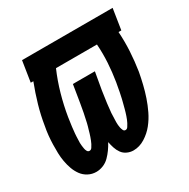

<svg xmlns="http://www.w3.org/2000/svg" viewBox="-128 -646 757 771"><g transform="rotate(-30 250.0 -261.0)"><path d="M106 8Q86 8 69 -1Q52 -10 41 -25Q30 -40 23.5 -58Q17 -76 13.5 -95.5Q10 -115 9.5 -134.5Q9 -154 9.5 -174Q10 -194 12 -214.5Q14 -235 18 -255Q25 -300 38 -345Q51 -390 68 -434H56L71 -530H491L476 -434H463Q466 -389 463.5 -344.5Q461 -300 454 -255Q449 -228 442.5 -201Q436 -174 427 -147.5Q418 -121 405.5 -95Q393 -69 375 -46.5Q357 -24 331.5 -8Q306 8 278 8Q263 8 249 1.5Q235 -5 226.5 -17Q218 -29 213.5 -43Q209 -57 206 -72Q198 -57 188 -43Q178 -29 166 -17Q154 -5 138 1.5Q122 8 106 8ZM291 -79Q298 -79 302.5 -86Q307 -93 310.5 -99.5Q314 -106 316.5 -112.5Q319 -119 321.5 -126Q324 -133 326 -140Q328 -147 330 -154Q332 -161 333.5 -167.5Q335 -174 337 -181Q339 -188 340.5 -195Q342 -202 343.5 -209Q345 -216 346.5 -223Q348 -230 349 -237Q350 -244 351.5 -250.5Q353 -257 354 -264Q361 -307 363.5 -349.5Q366 -392 363 -434H173Q153 -388 139 -338.5Q125 -289 117 -240Q116 -233 115 -226Q114 -219 113 -212Q112 -205 111 -197.5Q110 -190 109.5 -183Q109 -176 108 -169Q107 -162 107 -154.5Q107 -147 106.5 -140Q106 -133 106 -126Q106 -119 107 -112Q108 -105 109 -98.5Q110 -92 113.5 -85.5Q117 -79 124 -79Q131 -79 135.5 -85.5Q140 -92 143.5 -99Q147 -106 149.5 -112.5Q152 -119 154.5 -126Q157 -133 159 -140Q161 -147 163 -154Q165 -161 167 -167.5Q169 -174 170.5 -181Q172 -188 173.5 -195Q175 -202 176.5 -209Q178 -216 179.5 -223Q181 -230 182 -237Q183 -244 184.5 -251Q186 -258 187 -265L200 -345H302L288 -265Q287 -258 286 -251Q285 -244 284 -237Q283 -230 282 -223Q281 -216 280 -209Q279 -202 278.5 -195Q278 -188 277 -181Q276 -174 275.5 -167Q275 -160 275 -153Q275 -146 274.5 -139Q274 -132 274 -125.5Q274 -119 274.5 -112Q275 -105 276.5 -98.5Q278 -92 281 -85.5Q284 -79 291 -79Z"/></g></svg>

Font: Iosevka Slab
Style: Bold Italic
Weight: 700
Italic angle: -9°
Monospace: yes
Designer: Belleve Invis
Foundry: Belleve Invis
Version: Version 11.1.0; ttfautohint (v1.8.3)